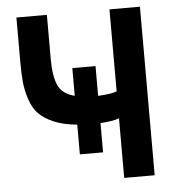

<svg xmlns="http://www.w3.org/2000/svg" viewBox="-52 -755 752 816"><g transform="rotate(-5 324.0 -346.5)"><path d="M48 -706H178V-517Q178 -445 195.5 -405.5Q213 -366 266 -353V-471H365V-344Q422 -347 445 -356V-706H575V13H445V-241Q417 -231 365 -228V-103H266V-230Q208 -235 167 -252.5Q126 -270 103 -294Q80 -318 67.5 -356Q55 -394 51.5 -429.5Q48 -465 48 -517Z"/></g></svg>

Font: Repo
Style: DemiBold
Weight: 600
Designer: Stefan Peev
Foundry: Context Ltd
Version: Version 001.000